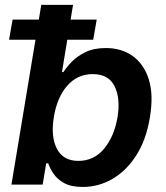

<svg xmlns="http://www.w3.org/2000/svg" viewBox="-20 -747 670 777"><path d="M26.3 0 147 -727.3H275.6L230.8 -455.3H236.5Q249.3 -475.1 271.1 -497.7Q293 -520.2 326.7 -536.4Q360.4 -552.6 408.4 -552.6Q471.6 -552.6 517 -520.2Q562.5 -487.9 582.2 -425.4Q601.9 -362.9 586.6 -272Q572.1 -182.2 532.1 -119.3Q492.2 -56.5 435.7 -23.4Q379.3 9.6 315 9.6Q268.1 9.6 239.9 -6Q211.6 -21.7 196.7 -43.9Q181.8 -66.1 175.1 -85.9H166.9L152.7 0ZM197.8 -272.7Q185 -193.5 210.4 -144.7Q235.8 -95.9 297.2 -95.9Q360.8 -95.9 401.8 -146Q442.8 -196 455.6 -272.7Q468 -349.1 443.7 -398.1Q419.4 -447.1 355.1 -447.1Q293 -447.1 251.8 -399.7Q210.6 -352.3 197.8 -272.7ZM16.7 -586.3 30.9 -667.6H371.4L357.2 -586.3Z"/></svg>

Font: Inter UI Semi Bold
Style: Italic
Weight: 600
Italic angle: -9.39999°
Designer: Rasmus Andersson
Foundry: rsms
Version: 3.2;8d6f07862